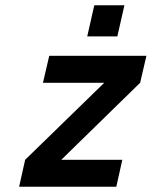

<svg xmlns="http://www.w3.org/2000/svg" viewBox="-20 -713 579 733"><path d="M168 -500H539L515 -397L214 -103H447L424 0H53L76 -103L378 -397H144ZM340 -693H455L428 -574H313Z"/></svg>

Font: Panefresco 800wt
Style: Italic
Weight: 800
Foundry: Campivisivi & Chank Co
Version: Version 1.001